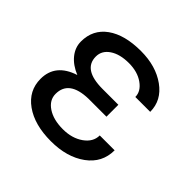

<svg xmlns="http://www.w3.org/2000/svg" viewBox="-143 -677 824 824"><g transform="rotate(45 269.5 -264.5)"><path d="M139.6 -148.4Q139.6 -230.5 253.9 -233.4H363.3V-305.7H267.6Q148.4 -305.7 148.4 -383.8Q148.4 -419.9 181.4 -442.1Q214.4 -464.4 269 -464.4Q321.3 -464.4 356.2 -439.7Q391.1 -415 391.1 -380.9H481.4Q481.4 -450.2 420.7 -493.9Q359.9 -537.6 269 -537.6Q170.4 -537.6 114 -497.1Q57.6 -456.5 57.6 -384.3Q57.6 -348.6 81.5 -318.8Q105.5 -289.1 148.4 -271.5Q48.3 -239.3 48.3 -148.4Q48.3 -76.7 108.9 -33.4Q169.4 9.8 269 9.8Q365.7 9.8 428 -35.4Q490.2 -80.6 490.2 -156.2H399.9Q399.9 -116.7 362.1 -89.8Q324.2 -63 269 -63Q211.4 -63 175.5 -86.9Q139.6 -110.8 139.6 -148.4Z"/></g></svg>

Font: FAU Chimera
Style: Regular
Weight: 400
Version: Version 1.002;hotconv 1.0.117;makeotfexe 2.5.65602